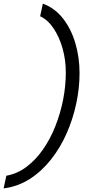

<svg xmlns="http://www.w3.org/2000/svg" viewBox="-72 -839 497 1062"><path d="M165 -819Q232 -794 277 -736Q322 -678 345 -599.5Q368 -521 368 -435Q368 -351 349.5 -265Q331 -179 296 -100Q261 -21 209.5 44Q158 109 92.5 151Q27 193 -52 203L-37 133Q24 122 75 83.5Q126 45 166 -12.5Q206 -70 234 -140.5Q262 -211 277 -287Q292 -363 292 -438Q292 -508 274 -571.5Q256 -635 224 -682.5Q192 -730 150 -749Z"/></svg>

Font: Be Vietnam Pro Light
Style: Italic
Weight: 300
Italic angle: -12°
Designer: Lam Bao, Tony Le, Vietanh Nguyen
Foundry: Yellow Type Foundry
Version: Version 1.002; ttfautohint (v1.8.3)